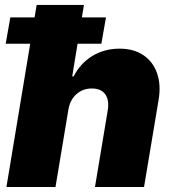

<svg xmlns="http://www.w3.org/2000/svg" viewBox="-20 -747 686 767"><path d="M252.8 -306.8 201.7 0H5.7L126.4 -727.3H315.3L268.5 -441.8H274.1Q300.8 -494 348.7 -523.3Q396.7 -552.6 457.4 -552.6Q514.9 -552.6 553.3 -526.3Q591.6 -500 607.6 -453.8Q623.6 -407.7 613.6 -348L555.4 0H359.4L410.5 -306.8Q416.9 -347.3 400.4 -370.4Q383.9 -393.5 346.6 -393.5Q310.4 -393.5 284.8 -370.4Q259.2 -347.3 252.8 -306.8ZM2.8 -572.4 21.3 -677.6H403.4L384.9 -572.4Z"/></svg>

Font: Inter UI Black
Style: Italic
Weight: 900
Italic angle: -9.39999°
Designer: Rasmus Andersson
Foundry: rsms
Version: 3.2;8d6f07862